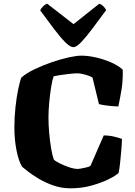

<svg xmlns="http://www.w3.org/2000/svg" viewBox="-20 -1022 731 1042"><path d="M363 0Q314 0 269.5 -15.5Q225 -31 189.5 -52.5Q154 -74 130.5 -92.5Q107 -111 100 -117Q81 -148 69.5 -206.5Q58 -265 58 -329Q58 -386 64 -441Q70 -496 79 -539Q88 -582 96 -601Q123 -625 167 -646Q211 -667 260 -684Q309 -701 352.5 -710.5Q396 -720 421 -720Q457 -720 499.5 -710.5Q542 -701 581.5 -684Q621 -667 646 -644Q648 -586 639 -532.5Q630 -479 622 -444Q582 -446 557 -449.5Q532 -453 517 -457L482 -601Q471 -608 455.5 -613Q440 -618 425 -621Q410 -624 400 -624Q382 -624 356 -621Q330 -618 306.5 -614.5Q283 -611 271 -608Q264 -589 257.5 -549Q251 -509 247 -464Q243 -419 243 -384Q243 -345 247 -300Q251 -255 257.5 -216.5Q264 -178 272 -156Q275 -152 288.5 -144Q302 -136 322.5 -127Q343 -118 364 -111.5Q385 -105 403 -105Q406 -105 420.5 -107.5Q435 -110 451 -114Q467 -118 471 -122L543 -287Q573 -287 599.5 -280.5Q626 -274 642 -268Q641 -237 638 -202Q635 -167 631.5 -135.5Q628 -104 624 -84Q609 -69 570 -49.5Q531 -30 477 -15Q423 0 363 0ZM378 -766Q361 -766 333.5 -793.5Q306 -821 271.5 -867Q237 -913 198 -966Q204 -978 214 -988Q224 -998 236 -1002L379 -891L519 -1002Q531 -998 541.5 -987.5Q552 -977 556 -967Q517 -914 482.5 -868Q448 -822 421.5 -794Q395 -766 378 -766Z"/></svg>

Font: Texturina 12pt Black
Style: Regular
Weight: 900
Designer: Guillermo Torres Carreño
Foundry: Omnibus-Type
Version: Version 1.002